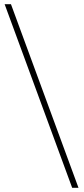

<svg xmlns="http://www.w3.org/2000/svg" viewBox="-20 -730 400 910"><path d="M322 160 2 -710H32L352 160Z"/></svg>

Font: Source Sans 3 Variable
Style: Regular
Weight: 200
Designer: Paul D. Hunt
Foundry: Adobe Systems Incorporated
Version: Version 3.026